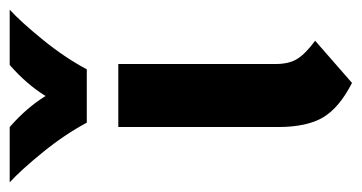

<svg xmlns="http://www.w3.org/2000/svg" viewBox="-234 -539 746 396"><g transform="rotate(-90 139.0 -341.0)"><path d="M75 -141V-470H205V-145Q205 -118 215.5 -101Q226 -84 253 -64L166 12Q115 -14 95 -47.5Q75 -81 75 -141ZM-39 -694H75Q115 -659 139 -620Q163 -659 203 -694H317Q291 -670 254.5 -625Q218 -580 194 -535H84Q60 -580 23.5 -625Q-13 -670 -39 -694Z"/></g></svg>

Font: KoHo
Style: Bold
Weight: 700
Designer: Cadson Demak & Katatrad Team
Foundry: Cadson Demak Co.,Ltd.
Version: Version 1.000; ttfautohint (v1.6)